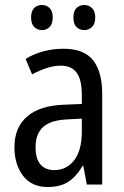

<svg xmlns="http://www.w3.org/2000/svg" viewBox="-20 -742 500 772"><path d="M236 -546Q318 -546 354.5 -499.5Q391 -453 391 -363V0H329L315 -75H312Q287 -32 254.5 -11Q222 10 172 10Q107 10 72.5 -35.5Q38 -81 38 -150Q38 -229 89 -273.5Q140 -318 239 -321L309 -324V-359Q309 -422 288 -450Q267 -478 225 -478Q197 -478 168 -468.5Q139 -459 109 -443L83 -505Q115 -525 154 -535.5Q193 -546 236 -546ZM252 -262Q183 -259 153 -231Q123 -203 123 -151Q123 -103 143 -80.5Q163 -58 198 -58Q248 -58 278.5 -98Q309 -138 309 -213V-265ZM105 -672Q105 -698 117.5 -710Q130 -722 149 -722Q167 -722 179.5 -709.5Q192 -697 192 -672Q192 -646 179.5 -633.5Q167 -621 149 -621Q130 -621 117.5 -633.5Q105 -646 105 -672ZM275 -672Q275 -698 288 -710Q301 -722 319 -722Q337 -722 350 -709.5Q363 -697 363 -672Q363 -646 350 -633.5Q337 -621 319 -621Q300 -621 287.5 -633.5Q275 -646 275 -672Z"/></svg>

Font: Noto Sans Devanagari Condensed
Style: Regular
Weight: 400
Width: 3
Designer: Jelle Bosma - Monotype Design Team
Foundry: Monotype Imaging Inc.
Version: Version 2.004; ttfautohint (v1.8.4.7-5d5b)